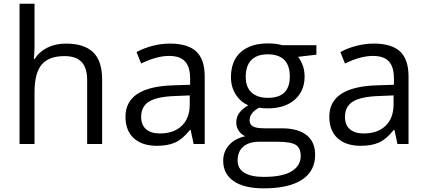

<svg xmlns="http://www.w3.org/2000/svg" viewBox="-20 -780 2314 1040"><path d="M452.1 0V-346.2Q452.1 -411.6 422.4 -443.8Q392.6 -476.1 329.1 -476.1Q244.6 -476.1 205.8 -430.2Q167 -384.3 167 -279.8V0H85.9V-759.8H167V-529.8Q167 -488.3 163.1 -460.9H168Q191.9 -499.5 236.1 -521.7Q280.3 -543.9 336.9 -543.9Q435.1 -543.9 484.1 -497.3Q533.2 -450.7 533.2 -349.1V0Z M1028.8 0 1012.7 -76.2H1008.8Q968.8 -25.9 929 -8.1Q889.2 9.8 829.6 9.8Q750 9.8 704.8 -31.2Q659.7 -72.3 659.7 -147.9Q659.7 -310.1 918.9 -317.9L1009.8 -320.8V-354Q1009.8 -417 982.7 -447Q955.6 -477.1 896 -477.1Q829.1 -477.1 744.6 -436L719.7 -498Q759.3 -519.5 806.4 -531.7Q853.5 -543.9 900.9 -543.9Q996.6 -543.9 1042.7 -501.5Q1088.9 -459 1088.9 -365.2V0ZM845.7 -57.1Q921.4 -57.1 964.6 -98.6Q1007.8 -140.1 1007.8 -214.8V-263.2L926.8 -259.8Q830.1 -256.3 787.4 -229.7Q744.6 -203.1 744.6 -147Q744.6 -103 771.2 -80.1Q797.9 -57.1 845.7 -57.1Z M1693.8 -535.2V-483.9L1594.7 -472.2Q1608.4 -455.1 1619.1 -427.5Q1629.9 -399.9 1629.9 -365.2Q1629.9 -286.6 1576.2 -239.7Q1522.5 -192.9 1428.7 -192.9Q1404.8 -192.9 1383.8 -196.8Q1332 -169.4 1332 -127.9Q1332 -106 1350.1 -95.5Q1368.2 -85 1412.1 -85H1506.8Q1593.8 -85 1640.4 -48.3Q1687 -11.7 1687 58.1Q1687 147 1615.7 193.6Q1544.4 240.2 1407.7 240.2Q1302.7 240.2 1245.8 201.2Q1189 162.1 1189 90.8Q1189 42 1220.2 6.3Q1251.5 -29.3 1308.1 -42Q1287.6 -51.3 1273.7 -70.8Q1259.8 -90.3 1259.8 -116.2Q1259.8 -145.5 1275.4 -167.5Q1291 -189.5 1324.7 -210Q1283.2 -227.1 1257.1 -268.1Q1231 -309.1 1231 -361.8Q1231 -449.7 1283.7 -497.3Q1336.4 -544.9 1433.1 -544.9Q1475.1 -544.9 1508.8 -535.2ZM1267.1 89.8Q1267.1 133.3 1303.7 155.8Q1340.3 178.2 1408.7 178.2Q1510.7 178.2 1559.8 147.7Q1608.9 117.2 1608.9 64.9Q1608.9 21.5 1582 4.6Q1555.2 -12.2 1481 -12.2H1383.8Q1328.6 -12.2 1297.9 14.2Q1267.1 40.5 1267.1 89.8ZM1311 -363.8Q1311 -307.6 1342.8 -278.8Q1374.5 -250 1431.2 -250Q1549.8 -250 1549.8 -365.2Q1549.8 -485.8 1429.7 -485.8Q1372.6 -485.8 1341.8 -455.1Q1311 -424.3 1311 -363.8Z M2132.8 0 2116.7 -76.2H2112.8Q2072.8 -25.9 2033 -8.1Q1993.2 9.8 1933.6 9.8Q1854 9.8 1808.8 -31.2Q1763.7 -72.3 1763.7 -147.9Q1763.7 -310.1 2022.9 -317.9L2113.8 -320.8V-354Q2113.8 -417 2086.7 -447Q2059.6 -477.1 2000 -477.1Q1933.1 -477.1 1848.6 -436L1823.7 -498Q1863.3 -519.5 1910.4 -531.7Q1957.5 -543.9 2004.9 -543.9Q2100.6 -543.9 2146.7 -501.5Q2192.9 -459 2192.9 -365.2V0ZM1949.7 -57.1Q2025.4 -57.1 2068.6 -98.6Q2111.8 -140.1 2111.8 -214.8V-263.2L2030.8 -259.8Q1934.1 -256.3 1891.4 -229.7Q1848.6 -203.1 1848.6 -147Q1848.6 -103 1875.2 -80.1Q1901.9 -57.1 1949.7 -57.1Z"/></svg>

Font: f08745844
Style: Regular
Weight: 400
Foundry: Ascender Corporation
Version: Version 1.10